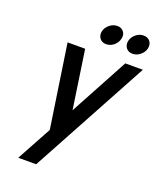

<svg xmlns="http://www.w3.org/2000/svg" viewBox="-161 -782 898 1088"><g transform="rotate(20 288.0 -238.0)"><path d="M356 -685Q331 -685 309.5 -667.5Q288 -650 283 -626Q278 -601 291.5 -583.5Q305 -566 330 -566Q356 -566 376.5 -583.5Q397 -601 402 -626Q408 -650 394.5 -667.5Q381 -685 356 -685ZM514 -685Q489 -685 468 -667.5Q447 -650 442 -626Q437 -601 450.5 -583.5Q464 -566 489 -566Q514 -566 535.5 -583.5Q557 -601 562 -626Q567 -650 553.5 -667.5Q540 -685 514 -685ZM83 209H191L576 -501H470L280 -149L228 -501H122L197 0Z"/></g></svg>

Font: Advent Pro
Style: Bold Italic
Weight: 700
Italic angle: -12°
Designer: VivaRado, Andreas Kalpakidis
Foundry: VivaRado, Andreas Kalpakidis
Version: Version 3.000